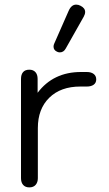

<svg xmlns="http://www.w3.org/2000/svg" viewBox="-20 -802 472 832"><path d="M71 -30V-460Q71 -479 80 -489.5Q89 -500 107 -500Q124 -500 133.5 -489.5Q143 -479 143 -460V-400Q211 -490 331 -490H356Q375 -490 386 -481.5Q397 -473 397 -458Q397 -443 386 -435Q375 -427 356 -427H328Q243 -427 193.5 -378.5Q144 -330 144 -247V-30Q144 -12 134.5 -1Q125 10 107 10Q90 10 80.5 -0.5Q71 -11 71 -30ZM212 -600Q212 -607 215 -613L277 -754Q289 -782 310 -782Q320 -782 329 -777Q349 -767 349 -750Q349 -741 343 -730L265 -592Q256 -575 239 -575Q233 -575 227 -578Q212 -585 212 -600Z"/></svg>

Font: Kodchasan
Style: Regular
Weight: 400
Version: Version 1.000; ttfautohint (v1.6)